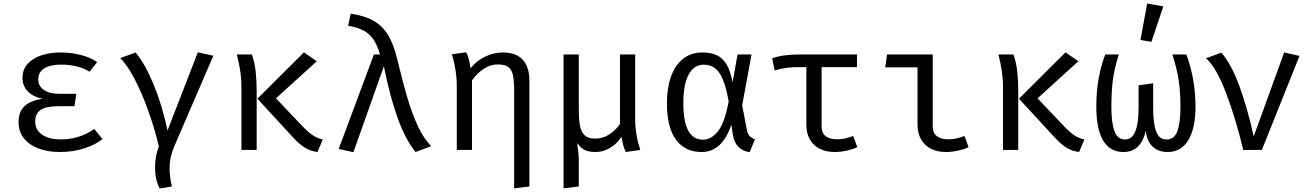

<svg xmlns="http://www.w3.org/2000/svg" viewBox="-20 -848 7425 1086"><path d="M308.7 -247.2Q240.5 -247.2 209.7 -226.2Q179 -205.1 179 -159.5Q179 -129.2 196.2 -106.7Q213.3 -84.1 246.2 -71.8Q279 -59.5 323.6 -59.5Q429.7 -59.5 513.3 -118.5L560 -61Q518.5 -28.7 455.6 -8.5Q392.8 11.8 318.5 11.8Q251.3 11.8 198.5 -7.9Q145.6 -27.7 115.4 -65.6Q85.1 -103.6 85.1 -156.4Q85.1 -216.4 119.2 -247.9Q153.3 -279.5 220.5 -289.2Q165.1 -301 136.2 -332.1Q107.2 -363.1 107.2 -407.7Q107.2 -453.8 135.9 -486.2Q164.6 -518.5 213.8 -534.9Q263.1 -551.3 324.1 -551.3Q379.5 -551.3 435.1 -537.7Q490.8 -524.1 529.7 -496.4L486.2 -442.6Q452.8 -463.1 411.8 -472.8Q370.8 -482.6 327.7 -482.6Q264.6 -482.6 230.5 -461.5Q196.4 -440.5 196.4 -398.5Q196.4 -361.5 228.2 -339.5Q260 -317.4 314.4 -317.4H411.8L401 -247.2Z M1099 -552.3 1186.7 -532.8 964.6 -17.4Q939 42.6 939 103.6Q939 151.3 952.3 206.7L883.1 217.9Q856.9 166.7 856.9 97.9Q856.9 36.4 878.5 -20Q855.4 -117.9 819.5 -219Q783.6 -320 741.5 -400.8Q699.5 -481.5 659.5 -519.5L747.2 -550.8Q800 -488.2 848.7 -370.5Q897.4 -252.8 927.7 -110.3Z M1699 -551.8 1771.8 -501.5 1541 -291.8 1691.8 -132.8Q1725.1 -98.5 1749.7 -82.3Q1774.4 -66.2 1805.6 -59L1775.9 11.8Q1734.4 6.2 1703.6 -13.3Q1672.8 -32.8 1639 -69.2L1435.9 -289.7ZM1404.6 -540Q1420.5 -495.9 1426.2 -443.3Q1431.8 -390.8 1431.8 -332.8V0H1345.6V-349.2Q1345.6 -400 1339 -445.6Q1332.3 -491.3 1319.5 -540Z M2129.7 -540Q2114.4 -590.8 2093.8 -622.6Q2073.3 -654.4 2039 -673.8Q2004.6 -693.3 1949.2 -702.1L1963.6 -770.8Q2043.6 -759 2094.1 -729.7Q2144.6 -700.5 2175.9 -648.5Q2207.2 -596.4 2227.2 -511.3Q2259.5 -377.4 2286.9 -286.4Q2314.4 -195.4 2346.7 -128.2Q2379 -61 2419 -21L2330.3 11.8Q2273.8 -58.5 2230 -178.2Q2186.2 -297.9 2151.3 -473.3L1979 12.8L1895.9 -5.6L2094.9 -540Z M2974.4 -392.3V206.7L2888.2 217.4V-328.7Q2888.2 -389.2 2881.8 -421Q2875.4 -452.8 2855.6 -468.2Q2835.9 -483.6 2794.4 -483.6Q2752.3 -483.6 2713.3 -456.7Q2674.4 -429.7 2649.7 -393.3V0H2563.6V-363.1Q2563.6 -447.7 2536.4 -541L2616.9 -552.3Q2624.6 -539 2632.1 -510.5Q2639.5 -482.1 2641.5 -461.5Q2675.4 -504.6 2724.4 -527.9Q2773.3 -551.3 2822.6 -551.3Q2899.5 -551.3 2936.9 -510Q2974.4 -468.7 2974.4 -392.3Z M3572.8 -171.8Q3572.8 -88.2 3601.5 0L3520 11.8Q3512.3 -1 3505.1 -27.4Q3497.9 -53.8 3495.4 -74.9Q3471.3 -35.4 3431.3 -11.8Q3391.3 11.8 3350.8 11.8Q3310.3 11.8 3287.4 0.5Q3264.6 -10.8 3244.6 -39.5Q3253.8 26.2 3253.8 49.7V206.7L3167.7 217.4V-540H3253.8V-237.4Q3253.8 -175.9 3260 -140Q3266.2 -104.1 3285.6 -84.1Q3305.1 -64.1 3344.6 -64.1Q3389.7 -64.1 3425.1 -86.9Q3460.5 -109.7 3486.7 -146.2V-540H3572.8Z M4123.6 -382.1 4151.8 -540H4230.8L4177.9 -252.3L4204.6 -112.3Q4208.7 -91.3 4219.2 -79.5Q4229.7 -67.7 4250.3 -60L4220 12.8Q4139 0 4125.6 -84.6L4116.4 -142.6Q4065.1 11.8 3948.2 11.8Q3854.4 11.8 3803.3 -57.9Q3752.3 -127.7 3752.3 -265.1Q3752.3 -349.7 3775.1 -414.4Q3797.9 -479 3843.3 -515.1Q3888.7 -551.3 3953.8 -551.3Q4001 -551.3 4034.6 -535.4Q4068.2 -519.5 4090.3 -482.3Q4112.3 -445.1 4123.6 -382.1ZM3845.1 -265.1Q3845.1 -159.5 3873.1 -108.7Q3901 -57.9 3956.4 -57.9Q4002.1 -57.9 4040 -104.1Q4077.9 -150.3 4101.5 -273.8Q4087.7 -354.4 4067.9 -400Q4048.2 -445.6 4022.3 -463.8Q3996.4 -482.1 3960.5 -482.1Q3905.1 -482.1 3875.1 -426.2Q3845.1 -370.3 3845.1 -265.1Z M4829.2 -15.9Q4809.2 -5.1 4772.6 3.3Q4735.9 11.8 4701 11.8Q4652.3 11.8 4616.2 -6.7Q4580 -25.1 4560.5 -60Q4541 -94.9 4541 -143.1V-468.2H4494.9Q4456.4 -468.2 4429.7 -464.6Q4403.1 -461 4361.5 -449.7L4347.7 -518.5Q4382.1 -530.3 4420.3 -535.1Q4458.5 -540 4507.2 -540H4827.2V-468.2H4627.2V-133.3Q4627.2 -94.9 4650.5 -77.4Q4673.8 -60 4715.4 -60Q4758.5 -60 4805.6 -79Z M5169.7 -467.2H4987.2L4997.4 -540H5255.9V-133.3Q5255.9 -95.4 5279.7 -77.7Q5303.6 -60 5345.1 -60Q5388.2 -60 5435.4 -79L5458.5 -15.9Q5439 -5.1 5402.1 3.3Q5365.1 11.8 5330.3 11.8Q5282.1 11.8 5245.6 -6.7Q5209.2 -25.1 5189.5 -60Q5169.7 -94.9 5169.7 -143.1Z M6006.7 -551.8 6079.5 -501.5 5848.7 -291.8 5999.5 -132.8Q6032.8 -98.5 6057.4 -82.3Q6082.1 -66.2 6113.3 -59L6083.6 11.8Q6042.1 6.2 6011.3 -13.3Q5980.5 -32.8 5946.7 -69.2L5743.6 -289.7ZM5712.3 -540Q5728.2 -495.9 5733.8 -443.3Q5739.5 -390.8 5739.5 -332.8V0H5653.3V-349.2Q5653.3 -400 5646.7 -445.6Q5640 -491.3 5627.2 -540Z M6690.3 -540Q6742.1 -399.5 6742.1 -244.6Q6742.1 -123.6 6701.8 -55.9Q6661.5 11.8 6585.1 11.8Q6531.8 11.8 6499.7 -18.5Q6467.7 -48.7 6460.5 -107.7Q6448.2 -50.3 6416.4 -19.2Q6384.6 11.8 6334.9 11.8Q6257.4 11.8 6219.2 -53.8Q6181 -119.5 6181 -244.6Q6181 -333.8 6195.1 -408.5Q6209.2 -483.1 6231.8 -540H6308.2Q6282.6 -459.5 6274.4 -393.6Q6266.2 -327.7 6266.2 -244.6Q6266.2 -154.9 6283.3 -106.9Q6300.5 -59 6344.1 -59Q6420 -59 6420 -236.4V-365.6L6502.6 -376.9V-235.9Q6502.6 -150.3 6519.2 -104.6Q6535.9 -59 6579 -59Q6622.6 -59 6639.7 -107.2Q6656.9 -155.4 6656.9 -244.6Q6656.9 -324.1 6647.4 -390.5Q6637.9 -456.9 6611.3 -540ZM6430.8 -622.1 6468.7 -828.2 6560 -811.8 6492.8 -611.3Z M7011.8 0Q6971.8 -170.8 6916.2 -318.5Q6860.5 -466.2 6801.5 -518.5L6888.7 -550.3Q6944.6 -485.6 6990.3 -361Q7035.9 -236.4 7071.3 -76.4L7243.6 -551.3L7330.3 -531.8L7117.4 0Z"/></svg>

Font: Fira Code
Style: Regular
Weight: 400
Designer: Carrois Corporate, Edenspiekermann AG, Nikita Prokopov
Foundry: Carrois Corporate, Edenspiekermann AG, Nikita Prokopov
Version: Version 5.002